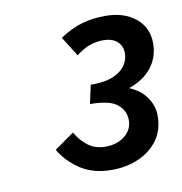

<svg xmlns="http://www.w3.org/2000/svg" viewBox="-56 -840 493 520"><g transform="rotate(-10 190.5 -580.0)"><path d="M212 -373Q161 -373 126 -396Q91 -419 71 -453L125 -491Q139 -467 158.5 -452.5Q178 -438 206 -438Q238 -438 259 -455Q280 -472 280 -498Q280 -524 259 -541.5Q238 -559 184 -559L195 -610Q236 -610 259 -620.5Q282 -631 291.5 -646.5Q301 -662 301 -678Q301 -699 287 -711Q273 -723 249 -723Q230 -723 212.5 -717Q195 -711 174 -695L140 -749Q172 -770 201.5 -778.5Q231 -787 266 -787Q317 -787 349 -761Q381 -735 381 -691Q381 -654 359.5 -626Q338 -598 296 -583Q327 -570 343 -546.5Q359 -523 359 -497Q359 -457 339 -429.5Q319 -402 285.5 -387.5Q252 -373 212 -373Z"/></g></svg>

Font: Source Sans 3 SemiBold
Style: Italic
Weight: 600
Italic angle: -11°
Designer: Paul D. Hunt
Foundry: Adobe
Version: Version 3.046;hotconv 1.0.118;makeotfexe 2.5.65603